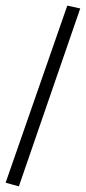

<svg xmlns="http://www.w3.org/2000/svg" viewBox="-25 -655 305 682"><path d="M-5 -6 214 -635 260 -625 42 7Z"/></svg>

Font: Gamine
Style: Bold
Weight: 700
Designer: Tapiwanashe Sebastian Garikayi
Version: Version 1.000